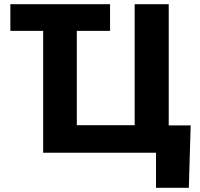

<svg xmlns="http://www.w3.org/2000/svg" viewBox="-20 -727 953 914"><path d="M503.9 -580.1H345.7V-130.9H621.1V-707H783.2V-129.9H887.7L878.9 167H722.7V0H185.5V-580.1H29.3V-707H503.9Z"/></svg>

Font: Pretendard GOV ExtraBold
Style: Regular
Weight: 800
Designer: Base glyphs from Inter by Rasmus Andersson; Hangeul glyphs from Noto Sans CJK(Source Han Sans) by Jang Soo-young and Kan
Foundry: Kil Hyung-jin
Version: Version 1.309